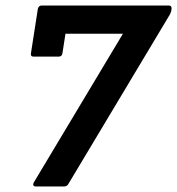

<svg xmlns="http://www.w3.org/2000/svg" viewBox="-20 -675 641 695"><path d="M109 0Q103 0 101 -4Q99 -8 102 -14L425 -553H217L206 -482Q204 -470 192 -470H102Q90 -470 92 -482L117 -643Q120 -655 131 -655H591Q602 -655 601 -643L600 -636Q598 -628 594 -621L228 -10Q223 0 212 0Z"/></svg>

Font: Sofia Sans
Style: Bold Italic
Weight: 700
Italic angle: -9°
Designer: Botio Nikoltchev, Ani Petrova
Foundry: lettersoup
Version: Version 4.101; ttfautohint (v1.8.4.7-5d5b)